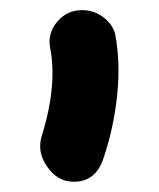

<svg xmlns="http://www.w3.org/2000/svg" viewBox="-20 -726 312 377"><path d="M125 -369.1Q93.3 -369.1 72.8 -398.4Q52.2 -427.7 62 -459Q93.3 -560.1 78.1 -633.8Q73.7 -661.6 92.8 -683.8Q111.8 -706.1 141.1 -706.1Q164.1 -706.1 182.4 -692.6Q200.7 -679.2 206.1 -659.2Q216.8 -603 210 -538.3Q203.1 -473.6 183.1 -415Q168 -369.1 125 -369.1Z"/></svg>

Font: Shantell Sans Irregular Bouncy
Style: Regular
Weight: 600
Designer: Stephen Nixon, Anya Danilova, Shantell Martin
Foundry: Arrow Type
Version: Version 1.006;[9816181b4]